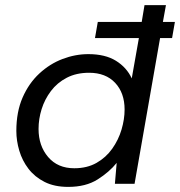

<svg xmlns="http://www.w3.org/2000/svg" viewBox="-20 -720 705 752"><path d="M247 12Q193 12 154.5 -7.5Q116 -27 91.5 -59Q67 -91 55.5 -130Q44 -169 44 -207Q44 -282 68.5 -338Q93 -394 134 -432Q175 -470 225 -489Q275 -508 326 -508Q392 -508 434 -482Q476 -456 496 -413L524 -571H352L363 -634H535L546 -700H630L618 -634H665L654 -571H607L507 0H430L437 -82Q408 -46 362 -17Q316 12 247 12ZM131 -215Q131 -149 168.5 -105Q206 -61 271 -61Q321 -61 358 -82Q395 -103 419.5 -137.5Q444 -172 456 -212.5Q468 -253 468 -291Q468 -356 431 -395.5Q394 -435 329 -435Q279 -435 241.5 -415.5Q204 -396 179.5 -363.5Q155 -331 143 -292.5Q131 -254 131 -215Z"/></svg>

Font: Rethink Sans
Style: Italic
Weight: 400
Italic angle: -10°
Designer: The Rethink Sans project authors (Hans Thiessen). DM Sans designed by Colophon Foundry.
Foundry: Rethink Communications LLC
Version: Version 1.001